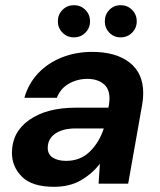

<svg xmlns="http://www.w3.org/2000/svg" viewBox="-20 -708 615 740"><path d="M188 12Q104 12 65 -26.5Q26 -65 26 -119Q26 -199 93 -246Q160 -293 272 -293H398L400 -305Q401 -311 401.5 -317.5Q402 -324 402 -329Q402 -367 378 -385.5Q354 -404 317 -404Q278 -404 245.5 -385.5Q213 -367 199 -331H74Q89 -385 126.5 -425Q164 -465 218 -486.5Q272 -508 335 -508Q427 -508 479.5 -467Q532 -426 532 -349Q532 -339 531 -327.5Q530 -316 528 -305L474 0H360L365 -77Q336 -39 292.5 -13.5Q249 12 188 12ZM235 -88Q290 -88 326.5 -124Q363 -160 380 -213H272Q222 -213 193 -193Q164 -173 164 -138Q164 -113 183.5 -100.5Q203 -88 235 -88ZM445 -564Q419 -564 401.5 -582Q384 -600 384 -626Q384 -652 401.5 -670Q419 -688 445 -688Q471 -688 489 -670Q507 -652 507 -626Q507 -600 489 -582Q471 -564 445 -564ZM265 -564Q239 -564 221 -582Q203 -600 203 -626Q203 -652 221 -670Q239 -688 265 -688Q291 -688 309 -670Q327 -652 327 -626Q327 -600 309 -582Q291 -564 265 -564Z"/></svg>

Font: DeepMind Sans
Style: Bold Italic
Weight: 700
Italic angle: -10°
Designer: Jonny Pinhorn / Modifications: Colophon Foundry
Foundry: Colophon Foundry
Version: Version 1.002; ttfautohint (v1.8.2)